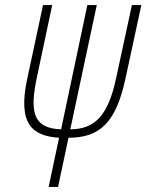

<svg xmlns="http://www.w3.org/2000/svg" viewBox="-20 -734 575 754"><path d="M171 0H208L249 -193C373 -193 435 -254 472 -422L535 -714H498L436 -427C404 -277 351 -227 256 -226L360 -714H323L220 -226C107 -230 97 -298 125 -431L185 -714H149L87 -425C48 -244 109 -200 212 -193Z"/></svg>

Font: Noto Sans ExtraCondensed ExtraLight
Style: Italic
Weight: 200
Width: 2
Italic angle: -12°
Designer: Monotype Design Team
Foundry: Monotype Imaging Inc.
Version: Version 2.013